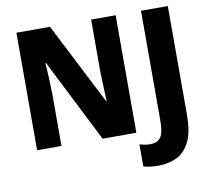

<svg xmlns="http://www.w3.org/2000/svg" viewBox="-96 -823 1264 1149"><g transform="rotate(-10 536.0 -248.5)"><path d="M679 0H474L219 -505H215Q219 -457 221 -408Q223 -359 224 -319V0H76V-714H280L534 -217H537Q535 -263 533 -310Q531 -357 530 -396V-714H679ZM774 217Q747 217 725 214Q703 211 685 206V72Q700 76 716 79Q732 82 750 82Q793 82 813 54.5Q833 27 833 -45V-714H996V-52Q996 47 968.5 106Q941 165 891 191Q841 217 774 217Z"/></g></svg>

Font: Noto Sans SemiCondensed ExtraBold
Style: Regular
Weight: 800
Width: 4
Designer: Monotype Design Team
Foundry: Monotype Imaging Inc.
Version: Version 2.013; ttfautohint (v1.8.4.7-5d5b)